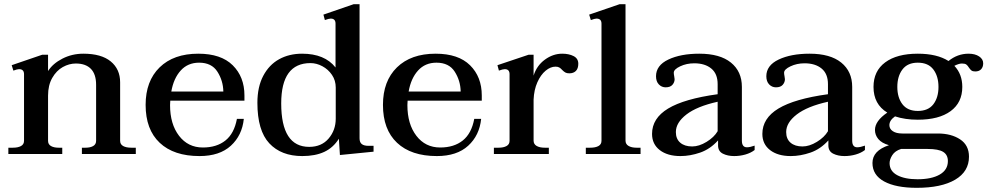

<svg xmlns="http://www.w3.org/2000/svg" viewBox="-20 -737 4726 919"><path d="M630 -30V0H372V-30H389Q412 -30 426 -38Q440 -46 440 -63V-331Q440 -382 415 -407.5Q390 -433 343 -433Q311 -433 280.5 -416Q250 -399 230 -364Q210 -329 210 -279V-63Q210 -46 224 -38Q238 -30 261 -30H278V0H20V-30H41Q66 -30 80.5 -38Q95 -46 95 -63V-382Q95 -406 71 -406Q63 -406 44 -399L36 -425L182 -475H210V-397Q233 -433 279 -456.5Q325 -480 379 -480Q465 -480 510 -443Q555 -406 555 -343V-63Q555 -46 569.5 -38Q584 -30 609 -30Z M795 -255Q794 -248 794 -234Q794 -143 837 -87Q880 -31 951 -31Q1017 -31 1059 -64.5Q1101 -98 1114 -168H1147Q1139 -89 1085 -39.5Q1031 10 935 10Q812 10 744.5 -53.5Q677 -117 677 -235Q677 -349 744 -414.5Q811 -480 929 -480Q1038 -480 1094 -424.5Q1150 -369 1150 -280V-255ZM800 -299H1049Q1048 -351 1020.5 -394Q993 -437 933 -437Q879 -437 845 -399.5Q811 -362 800 -299Z M1212 -245Q1212 -321 1240 -374Q1268 -427 1316 -453.5Q1364 -480 1426 -480Q1534 -480 1586 -414V-624Q1586 -648 1563 -648Q1554 -648 1535 -641L1528 -667L1673 -717H1701V-75Q1701 -56 1711.5 -47.5Q1722 -39 1744 -39H1768V-11L1607 5L1602 -73Q1575 -30 1532 -10Q1489 10 1427 10Q1326 10 1269 -51Q1212 -112 1212 -245ZM1587 -169V-318Q1587 -352 1569 -378.5Q1551 -405 1523 -420Q1495 -435 1466 -435Q1326 -435 1326 -242Q1326 -34 1460 -34Q1519 -34 1553 -74Q1587 -114 1587 -169Z M1931 -255Q1930 -248 1930 -234Q1930 -143 1973 -87Q2016 -31 2087 -31Q2153 -31 2195 -64.5Q2237 -98 2250 -168H2283Q2275 -89 2221 -39.5Q2167 10 2071 10Q1948 10 1880.5 -53.5Q1813 -117 1813 -235Q1813 -349 1880 -414.5Q1947 -480 2065 -480Q2174 -480 2230 -424.5Q2286 -369 2286 -280V-255ZM1936 -299H2185Q2184 -351 2156.5 -394Q2129 -437 2069 -437Q2015 -437 1981 -399.5Q1947 -362 1936 -299Z M2748 -432Q2748 -409 2736.5 -397.5Q2725 -386 2705 -386Q2693 -386 2686 -390Q2679 -394 2671 -402Q2664 -410 2657 -414Q2650 -418 2639 -418Q2615 -418 2591.5 -398.5Q2568 -379 2552 -343Q2536 -307 2534 -260V-64Q2534 -47 2548.5 -38.5Q2563 -30 2588 -30H2607V0H2344V-30H2366Q2390 -30 2404.5 -38Q2419 -46 2419 -63V-382Q2419 -406 2396 -406Q2387 -406 2368 -399L2361 -425L2510 -475H2534V-375Q2549 -423 2588 -451.5Q2627 -480 2671 -480Q2703 -480 2725.5 -468.5Q2748 -457 2748 -432Z M2784 -30H2805Q2830 -30 2844.5 -38Q2859 -46 2859 -63V-624Q2859 -648 2835 -648Q2827 -648 2808 -641L2800 -667L2946 -717H2974V-64Q2974 -47 2988.5 -38.5Q3003 -30 3027 -30H3046V0H2784Z M3101 -96Q3101 -171 3178 -217.5Q3255 -264 3415 -286V-334Q3415 -384 3384.5 -409Q3354 -434 3303 -434Q3266 -434 3235.5 -419.5Q3205 -405 3205 -389Q3205 -382 3207 -372.5Q3209 -363 3209 -358Q3209 -343 3198.5 -331Q3188 -319 3166 -319Q3147 -319 3133.5 -333Q3120 -347 3120 -372Q3120 -424 3179 -452Q3238 -480 3327 -480Q3426 -480 3478.5 -437.5Q3531 -395 3531 -321V-64Q3531 -32 3555 -32Q3570 -32 3592 -40V-19Q3574 -5 3548 2.5Q3522 10 3494 10Q3463 10 3440 -1.5Q3417 -13 3417 -41V-65Q3379 -23 3331 -6.5Q3283 10 3237 10Q3175 10 3138 -18.5Q3101 -47 3101 -96ZM3415 -109V-250Q3316 -228 3265.5 -189Q3215 -150 3215 -105Q3215 -72 3236 -54Q3257 -36 3293 -36Q3326 -36 3362 -58Q3398 -80 3415 -109Z M3629 -96Q3629 -171 3706 -217.5Q3783 -264 3943 -286V-334Q3943 -384 3912.5 -409Q3882 -434 3831 -434Q3794 -434 3763.5 -419.5Q3733 -405 3733 -389Q3733 -382 3735 -372.5Q3737 -363 3737 -358Q3737 -343 3726.5 -331Q3716 -319 3694 -319Q3675 -319 3661.5 -333Q3648 -347 3648 -372Q3648 -424 3707 -452Q3766 -480 3855 -480Q3954 -480 4006.5 -437.5Q4059 -395 4059 -321V-64Q4059 -32 4083 -32Q4098 -32 4120 -40V-19Q4102 -5 4076 2.5Q4050 10 4022 10Q3991 10 3968 -1.5Q3945 -13 3945 -41V-65Q3907 -23 3859 -6.5Q3811 10 3765 10Q3703 10 3666 -18.5Q3629 -47 3629 -96ZM3943 -109V-250Q3844 -228 3793.5 -189Q3743 -150 3743 -105Q3743 -72 3764 -54Q3785 -36 3821 -36Q3854 -36 3890 -58Q3926 -80 3943 -109Z M4686 -434Q4686 -416 4676 -405.5Q4666 -395 4648 -395Q4636 -395 4630 -399.5Q4624 -404 4618 -413Q4612 -423 4605.5 -428Q4599 -433 4584 -433Q4570 -433 4548 -422Q4586 -382 4586 -321Q4586 -246 4530 -205Q4474 -164 4373 -164Q4312 -164 4264 -180Q4237 -161 4237 -138Q4237 -120 4253.5 -109Q4270 -98 4299 -98H4469Q4533 -98 4575.5 -70Q4618 -42 4618 13Q4618 84 4552 123Q4486 162 4368 162Q4268 162 4212 131.5Q4156 101 4156 43Q4156 -16 4235 -42Q4200 -52 4184 -71.5Q4168 -91 4168 -115Q4168 -158 4227 -198Q4161 -238 4161 -321Q4161 -397 4217 -438.5Q4273 -480 4373 -480Q4465 -480 4520 -445Q4563 -480 4616 -480Q4647 -480 4666.5 -467Q4686 -454 4686 -434ZM4472 -321Q4472 -372 4447.5 -404.5Q4423 -437 4373 -437Q4324 -437 4299.5 -404.5Q4275 -372 4275 -321Q4275 -270 4299.5 -238Q4324 -206 4373 -206Q4423 -206 4447.5 -238Q4472 -270 4472 -321ZM4238 44Q4238 82 4274.5 101.5Q4311 121 4372 121Q4439 121 4478 98.5Q4517 76 4517 34Q4517 4 4494.5 -10Q4472 -24 4420 -24H4293Q4264 -15 4251 5.5Q4238 26 4238 44Z"/></svg>

Font: Taviraj Medium
Style: Regular
Weight: 500
Designer: Katatrad Team
Foundry: CadsonDemak
Version: Version 1.030